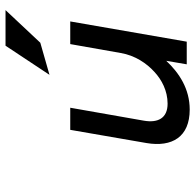

<svg xmlns="http://www.w3.org/2000/svg" viewBox="-26 -686 723 712"><g transform="rotate(-90 336.0 -330.5)"><path d="M533 -543 654 -672H522L414 -509ZM161 -149C145 -54 184 11 285 11C362 11 421 -28 466 -76L453 0H537L612 -432H528L495 -245C486 -192 457 -149 425 -120C396 -93 355 -71 307 -71C253 -71 235 -107 244 -159L292 -432H210Z"/></g></svg>

Font: Charger Monospace
Style: Regular
Weight: 400
Designer: Jasper
Foundry: Cannot Into Space Fonts
Version: Version 0.980